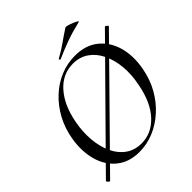

<svg xmlns="http://www.w3.org/2000/svg" viewBox="-214 -935 1093 1093"><g transform="rotate(-45 333.0 -388.0)"><path d="M48 10Q46 12 41 8.5Q36 5 32.5 0Q29 -5 31 -7L648 -632Q650 -634 654.5 -631Q659 -628 663.5 -624Q668 -620 665 -617ZM283 12Q201 12 146.5 -32Q92 -76 71.5 -150Q51 -224 66 -313Q78 -384 110 -443Q142 -502 188.5 -545.5Q235 -589 291.5 -612.5Q348 -636 410 -636Q495 -636 550 -592Q605 -548 626 -475Q647 -402 631 -313Q618 -239 584.5 -179.5Q551 -120 503 -77Q455 -34 399 -11Q343 12 283 12ZM326 -14Q407 -14 467 -78.5Q527 -143 549 -260Q564 -332 558 -395.5Q552 -459 528 -508Q504 -557 464 -584.5Q424 -612 370 -612Q286 -612 227 -545.5Q168 -479 147 -366Q134 -297 139.5 -233.5Q145 -170 168 -120.5Q191 -71 231 -42.5Q271 -14 326 -14ZM339 -679Q335 -677 332.5 -682.5Q330 -688 334 -689Q378 -713 413.5 -738.5Q449 -764 485 -787Q489 -790 503.5 -786Q518 -782 534 -775.5Q550 -769 559 -763Q568 -757 561 -756Q494 -740 442 -721Q390 -702 339 -679Z"/></g></svg>

Font: Cormorant Medium
Style: Italic
Weight: 500
Italic angle: -10°
Designer: Christian Thalmann (Catharsis Fonts)
Foundry: Catharsis Fonts
Version: Version 4.000